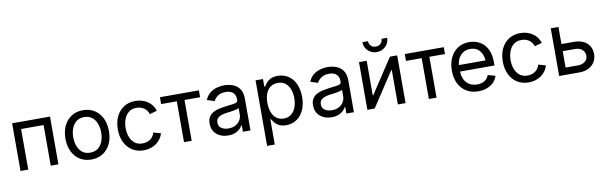

<svg xmlns="http://www.w3.org/2000/svg" viewBox="-56 -1361 6835 2164"><g transform="rotate(-10 3361.5 -278.5)"><path d="M510.7 -545.9V0H422.9V-464.8H165.5V0H77.1V-545.9Z M887.2 11.7Q813 11.7 757.1 -23.4Q701.2 -58.6 669.9 -122.1Q638.7 -185.5 638.7 -269.5Q638.7 -355 669.9 -418.7Q701.2 -482.4 757.1 -517.6Q813 -552.7 887.2 -552.7Q961.9 -552.7 1018.1 -517.6Q1074.2 -482.4 1105.5 -418.7Q1136.7 -355 1136.7 -269.5Q1136.7 -185.5 1105.5 -122.1Q1074.2 -58.6 1018.1 -23.4Q961.9 11.7 887.2 11.7ZM887.2 -66.9Q942.4 -66.9 978 -95.2Q1013.7 -123.5 1030.8 -169.7Q1047.9 -215.8 1047.9 -269.5Q1047.9 -323.7 1030.8 -370.4Q1013.7 -417 978 -445.6Q942.4 -474.1 887.2 -474.1Q832.5 -474.1 797.4 -445.6Q762.2 -417 745.1 -370.6Q728 -324.2 728 -269.5Q728 -215.8 745.1 -169.7Q762.2 -123.5 797.4 -95.2Q832.5 -66.9 887.2 -66.9Z M1486.8 11.7Q1412.6 11.7 1356.7 -23.4Q1300.8 -58.6 1269.5 -122.1Q1238.3 -185.5 1238.3 -269.5Q1238.3 -355 1269.5 -418.7Q1300.8 -482.4 1356.7 -517.6Q1412.6 -552.7 1486.8 -552.7Q1526.4 -552.7 1561.5 -542.5Q1596.7 -532.2 1625.7 -512.9Q1654.8 -493.7 1675.8 -465.6Q1696.8 -437.5 1708 -401.9L1623.5 -377.9Q1617.7 -398.9 1605.5 -416.5Q1593.3 -434.1 1575.9 -447Q1558.6 -460 1536.1 -467Q1513.7 -474.1 1486.8 -474.1Q1432.1 -474.1 1397 -445.6Q1361.8 -417 1344.7 -370.6Q1327.6 -324.2 1327.6 -269.5Q1327.6 -215.8 1344.7 -169.7Q1361.8 -123.5 1397 -95.2Q1432.1 -66.9 1486.8 -66.9Q1514.2 -66.9 1537.1 -74.2Q1560.1 -81.5 1577.9 -95Q1595.7 -108.4 1607.9 -127Q1620.1 -145.5 1626 -167.5L1710 -143.6Q1699.2 -106.9 1678 -78.4Q1656.7 -49.8 1627.4 -29.5Q1598.1 -9.3 1562.5 1.2Q1526.9 11.7 1486.8 11.7Z M1948.2 0V-467.3H1768.6V-545.9H2214.8V-467.3H2036.1V0Z M2454.6 12.7Q2402.8 12.7 2360.6 -6.8Q2318.4 -26.4 2293.5 -64Q2268.6 -101.6 2268.6 -155.3Q2268.6 -202.1 2287.1 -231.4Q2305.7 -260.7 2336.7 -277.6Q2367.7 -294.4 2405.3 -302.7Q2442.9 -311 2481 -315.9Q2529.8 -322.3 2560.5 -325.7Q2591.3 -329.1 2606.2 -337.4Q2621.1 -345.7 2621.1 -365.7V-368.7Q2621.1 -402.8 2608.4 -426.5Q2595.7 -450.2 2570.3 -462.9Q2544.9 -475.6 2506.8 -475.6Q2467.8 -475.6 2439.9 -463.4Q2412.1 -451.2 2394.8 -432.9Q2377.4 -414.6 2368.7 -395.5L2284.2 -423.3Q2305.2 -473.1 2340.8 -501.2Q2376.5 -529.3 2419.4 -541Q2462.4 -552.7 2504.4 -552.7Q2531.7 -552.7 2566.7 -546.1Q2601.6 -539.6 2634 -520Q2666.5 -500.5 2687.7 -462.2Q2709 -423.8 2709 -359.9V0H2622.6V-74.2H2616.7Q2607.4 -55.2 2586.9 -34.9Q2566.4 -14.6 2533.7 -1Q2501 12.7 2454.6 12.7ZM2469.7 -64.9Q2518.6 -64.9 2552.2 -84Q2585.9 -103 2603.5 -133.5Q2621.1 -164.1 2621.1 -197.3V-272.9Q2615.7 -266.6 2597.7 -261.5Q2579.6 -256.3 2556.4 -252.4Q2533.2 -248.5 2511.5 -245.8Q2489.7 -243.2 2477.1 -241.7Q2445.3 -237.8 2417.7 -228.3Q2390.1 -218.8 2373.5 -200.4Q2356.9 -182.1 2356.9 -150.9Q2356.9 -122.6 2371.6 -103.5Q2386.2 -84.5 2411.6 -74.7Q2437 -64.9 2469.7 -64.9Z M2863.3 204.1V-545.9H2948.2V-458.5H2958Q2967.3 -473.1 2983.9 -495.4Q3000.5 -517.6 3031.7 -535.2Q3063 -552.7 3116.2 -552.7Q3184.6 -552.7 3236.6 -518.6Q3288.6 -484.4 3318.1 -421.1Q3347.7 -357.9 3347.7 -271.5Q3347.7 -184.6 3318.4 -121.1Q3289.1 -57.6 3237.1 -22.9Q3185.1 11.7 3116.7 11.7Q3064.9 11.7 3033.2 -6.1Q3001.5 -23.9 2984.4 -46.6Q2967.3 -69.3 2958 -84.5H2951.2V204.1ZM3103.5 -66.9Q3154.8 -66.9 3189.2 -94.5Q3223.6 -122.1 3241 -168.7Q3258.3 -215.3 3258.3 -272.5Q3258.3 -329.1 3241.2 -374.8Q3224.1 -420.4 3189.7 -447.3Q3155.3 -474.1 3103.5 -474.1Q3053.2 -474.1 3019 -448.7Q2984.9 -423.3 2967.5 -378.2Q2950.2 -333 2950.2 -272.5Q2950.2 -211.9 2967.8 -165.5Q2985.4 -119.1 3019.8 -93Q3054.2 -66.9 3103.5 -66.9Z M3638.2 12.7Q3586.4 12.7 3544.2 -6.8Q3502 -26.4 3477.1 -64Q3452.1 -101.6 3452.1 -155.3Q3452.1 -202.1 3470.7 -231.4Q3489.3 -260.7 3520.3 -277.6Q3551.3 -294.4 3588.9 -302.7Q3626.5 -311 3664.6 -315.9Q3713.4 -322.3 3744.1 -325.7Q3774.9 -329.1 3789.8 -337.4Q3804.7 -345.7 3804.7 -365.7V-368.7Q3804.7 -402.8 3792 -426.5Q3779.3 -450.2 3753.9 -462.9Q3728.5 -475.6 3690.4 -475.6Q3651.4 -475.6 3623.5 -463.4Q3595.7 -451.2 3578.4 -432.9Q3561 -414.6 3552.2 -395.5L3467.8 -423.3Q3488.8 -473.1 3524.4 -501.2Q3560.1 -529.3 3603 -541Q3646 -552.7 3688 -552.7Q3715.3 -552.7 3750.2 -546.1Q3785.2 -539.6 3817.6 -520Q3850.1 -500.5 3871.3 -462.2Q3892.6 -423.8 3892.6 -359.9V0H3806.2V-74.2H3800.3Q3791 -55.2 3770.5 -34.9Q3750 -14.6 3717.3 -1Q3684.6 12.7 3638.2 12.7ZM3653.3 -64.9Q3702.1 -64.9 3735.8 -84Q3769.5 -103 3787.1 -133.5Q3804.7 -164.1 3804.7 -197.3V-272.9Q3799.3 -266.6 3781.2 -261.5Q3763.2 -256.3 3740 -252.4Q3716.8 -248.5 3695.1 -245.8Q3673.3 -243.2 3660.6 -241.7Q3628.9 -237.8 3601.3 -228.3Q3573.7 -218.8 3557.1 -200.4Q3540.5 -182.1 3540.5 -150.9Q3540.5 -122.6 3555.2 -103.5Q3569.8 -84.5 3595.2 -74.7Q3620.6 -64.9 3653.3 -64.9Z M4483.9 0H4395.5V-393.6H4389.2L4130.4 0H4046.9V-545.9H4134.8V-150.9H4141.1L4400.9 -545.9H4483.9ZM4265.1 -622.6Q4225.6 -622.6 4193.6 -640.9Q4161.6 -659.2 4142.6 -690.7Q4123.5 -722.2 4123.5 -760.7H4188Q4188 -727.5 4209.7 -706.3Q4231.4 -685.1 4265.1 -685.1Q4298.8 -685.1 4320.6 -706.3Q4342.3 -727.5 4342.3 -760.7H4406.7Q4406.7 -722.2 4387.9 -690.9Q4369.1 -659.7 4337.2 -641.1Q4305.2 -622.6 4265.1 -622.6Z M4750.5 0V-467.3H4570.8V-545.9H5017.1V-467.3H4838.4V0Z M5316.9 11.7Q5237.8 11.7 5180.4 -23.4Q5123 -58.6 5092 -121.6Q5061 -184.6 5061 -268.6Q5061 -352.5 5091.3 -416.5Q5121.6 -480.5 5177 -516.6Q5232.4 -552.7 5306.6 -552.7Q5350.1 -552.7 5392.3 -538.3Q5434.6 -523.9 5469 -491.9Q5503.4 -460 5523.9 -407.7Q5544.4 -355.5 5544.4 -279.8V-243.2H5120.6V-317.4H5497.1L5456.1 -290Q5456.1 -343.8 5439.2 -385.5Q5422.4 -427.2 5389.2 -450.9Q5356 -474.6 5306.6 -474.6Q5257.3 -474.6 5222.2 -450.4Q5187 -426.3 5168.5 -387.5Q5149.9 -348.6 5149.9 -304.2V-254.9Q5149.9 -194.3 5170.9 -152.1Q5191.9 -109.9 5229.7 -88.1Q5267.6 -66.4 5317.4 -66.4Q5349.6 -66.4 5376 -75.7Q5402.3 -85 5421.4 -103.8Q5440.4 -122.6 5450.7 -150.4L5535.6 -127Q5522.9 -85.9 5492.7 -54.7Q5462.4 -23.4 5417.7 -5.9Q5373 11.7 5316.9 11.7Z M5892.6 11.7Q5818.4 11.7 5762.5 -23.4Q5706.5 -58.6 5675.3 -122.1Q5644 -185.5 5644 -269.5Q5644 -355 5675.3 -418.7Q5706.5 -482.4 5762.5 -517.6Q5818.4 -552.7 5892.6 -552.7Q5932.1 -552.7 5967.3 -542.5Q6002.4 -532.2 6031.5 -512.9Q6060.5 -493.7 6081.5 -465.6Q6102.5 -437.5 6113.8 -401.9L6029.3 -377.9Q6023.4 -398.9 6011.2 -416.5Q5999 -434.1 5981.7 -447Q5964.4 -460 5941.9 -467Q5919.4 -474.1 5892.6 -474.1Q5837.9 -474.1 5802.7 -445.6Q5767.6 -417 5750.5 -370.6Q5733.4 -324.2 5733.4 -269.5Q5733.4 -215.8 5750.5 -169.7Q5767.6 -123.5 5802.7 -95.2Q5837.9 -66.9 5892.6 -66.9Q5919.9 -66.9 5942.9 -74.2Q5965.8 -81.5 5983.6 -95Q6001.5 -108.4 6013.7 -127Q6025.9 -145.5 6031.7 -167.5L6115.7 -143.6Q6105 -106.9 6083.7 -78.4Q6062.5 -49.8 6033.2 -29.5Q6003.9 -9.3 5968.3 1.2Q5932.6 11.7 5892.6 11.7Z M6315.9 -350.1H6472.7Q6537.1 -350.1 6581.8 -327.6Q6626.5 -305.2 6649.4 -266.1Q6672.4 -227.1 6672.4 -176.8Q6672.4 -127.4 6649.2 -87.4Q6626 -47.4 6581.5 -23.7Q6537.1 0 6472.7 0H6241.7V-545.9H6329.6V-81.1H6472.7Q6521 -81.1 6552.2 -106.7Q6583.5 -132.3 6583.5 -172.9Q6583.5 -215.3 6552.2 -241.9Q6521 -268.6 6472.7 -268.6H6315.9Z"/></g></svg>

Font: Inter Variable LoSnoCo
Style: Regular
Weight: 400
Designer: Rasmus Andersson
Foundry: rsms
Version: Version 4.000;git-a52131595; featfreeze: case,dlig,ss01,ss02